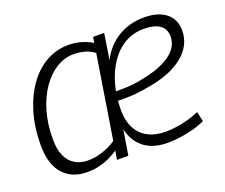

<svg xmlns="http://www.w3.org/2000/svg" viewBox="-96 -689 988 844"><g transform="rotate(-20 397.5 -267.0)"><path d="M181 10Q109 10 68.5 -36Q28 -82 28 -169Q28 -254 48.5 -322.5Q69 -391 105 -441Q141 -491 189 -517.5Q237 -544 293 -544Q322 -544 350.5 -536Q379 -528 403 -513L407 -540H459L440 -419Q471 -480 525 -512Q579 -544 645 -544Q712 -544 748.5 -514.5Q785 -485 785 -433Q785 -363 724.5 -314.5Q664 -266 555 -249Q515 -241 473 -239Q431 -237 396 -240L400 -281Q434 -280 471 -281.5Q508 -283 544 -291Q631 -307 679.5 -341.5Q728 -376 728 -426Q728 -460 703 -478.5Q678 -497 627 -497Q579 -497 539.5 -474.5Q500 -452 471.5 -410.5Q443 -369 427.5 -314Q412 -259 412 -194Q412 -146 430 -111Q448 -76 482.5 -57.5Q517 -39 565 -39Q591 -39 618 -43Q645 -47 672 -54.5Q699 -62 724 -73L734 -27Q709 -15 679 -7Q649 1 618 5.5Q587 10 558 10Q489 10 447.5 -22.5Q406 -55 393 -113L374 4H321L328 -37Q309 -24 285.5 -13Q262 -2 235.5 4Q209 10 181 10ZM203 -37Q236 -37 271.5 -49Q307 -61 334 -80L396 -469Q375 -485 350.5 -491.5Q326 -498 299 -498Q258 -498 220 -475Q182 -452 152 -409.5Q122 -367 104.5 -308Q87 -249 87 -176Q87 -130 101 -99Q115 -68 141 -52.5Q167 -37 203 -37Z"/></g></svg>

Font: Georama ExtraCondensed Thin Light
Style: Italic
Weight: 300
Italic angle: -9°
Version: Version 1.001